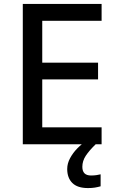

<svg xmlns="http://www.w3.org/2000/svg" viewBox="-20 -734 597 977"><path d="M497 0H96V-714H497V-628H195V-415H479V-330H195V-86H497ZM399 115Q399 159 443 159Q459 159 471.5 157Q484 155 492 153V214Q478 218 463 220.5Q448 223 428 223Q374 223 348 197Q322 171 322 126Q322 98 336.5 71Q351 44 373 21.5Q395 -1 417 -15L467 0Q434 32 416.5 58.5Q399 85 399 115Z"/></svg>

Font: Noto Sans Kayah Li Medium
Style: Regular
Weight: 500
Designer: Monotype Design Team, Sérgio Martins
Foundry: Monotype Imaging Inc.
Version: Version 2.002; ttfautohint (v1.8.4.7-5d5b)